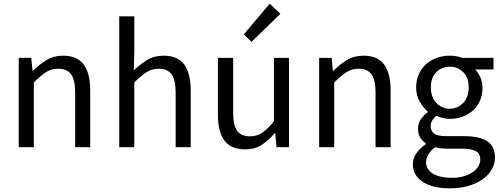

<svg xmlns="http://www.w3.org/2000/svg" viewBox="-20 -801 2726 1045"><path d="M82 0V-486H150L157 -416H160Q195 -451 233.5 -474.5Q272 -498 323 -498Q400 -498 435.5 -450Q471 -402 471 -308V0H389V-297Q389 -366 367 -396.5Q345 -427 297 -427Q259 -427 230 -408Q201 -389 164 -352V0Z M629 0V-712H711V-518L708 -418Q743 -451 781 -474.5Q819 -498 870 -498Q947 -498 982.5 -450Q1018 -402 1018 -308V0H936V-297Q936 -366 914 -396.5Q892 -427 844 -427Q806 -427 777 -408Q748 -389 711 -352V0Z M1315 12Q1237 12 1201.5 -36Q1166 -84 1166 -178V-486H1249V-189Q1249 -120 1270.5 -89.5Q1292 -59 1340 -59Q1378 -59 1407 -78.5Q1436 -98 1471 -141V-486H1553V0H1485L1478 -76H1475Q1441 -36 1403.5 -12Q1366 12 1315 12ZM1349 -573 1307 -614 1448 -781 1506 -726Z M1717 0V-486H1785L1792 -416H1795Q1830 -451 1868.5 -474.5Q1907 -498 1958 -498Q2035 -498 2070.5 -450Q2106 -402 2106 -308V0H2024V-297Q2024 -366 2002 -396.5Q1980 -427 1932 -427Q1894 -427 1865 -408Q1836 -389 1799 -352V0Z M2428 224Q2383 224 2346 215.5Q2309 207 2282.5 190Q2256 173 2241.5 149Q2227 125 2227 93Q2227 62 2246 34Q2265 6 2298 -17V-21Q2280 -32 2267.5 -51.5Q2255 -71 2255 -100Q2255 -131 2272 -154Q2289 -177 2308 -190V-194Q2284 -214 2264.5 -247.5Q2245 -281 2245 -325Q2245 -365 2259.5 -397Q2274 -429 2299 -451.5Q2324 -474 2357.5 -486Q2391 -498 2428 -498Q2448 -498 2465.5 -494.5Q2483 -491 2497 -486H2666V-423H2566Q2583 -406 2594.5 -380Q2606 -354 2606 -323Q2606 -284 2592 -252.5Q2578 -221 2554 -199.5Q2530 -178 2497.5 -166Q2465 -154 2428 -154Q2410 -154 2391 -158.5Q2372 -163 2355 -171Q2342 -160 2333 -146.5Q2324 -133 2324 -113Q2324 -90 2342 -75Q2360 -60 2410 -60H2504Q2589 -60 2631.5 -32.5Q2674 -5 2674 56Q2674 90 2657 120.5Q2640 151 2608 174Q2576 197 2530.5 210.5Q2485 224 2428 224ZM2428 -209Q2449 -209 2467.5 -217Q2486 -225 2500.5 -240Q2515 -255 2523 -276.5Q2531 -298 2531 -325Q2531 -379 2501 -408.5Q2471 -438 2428 -438Q2385 -438 2355 -408.5Q2325 -379 2325 -325Q2325 -298 2333 -276.5Q2341 -255 2355.5 -240Q2370 -225 2388.5 -217Q2407 -209 2428 -209ZM2440 167Q2475 167 2503.5 158.5Q2532 150 2552 136.5Q2572 123 2583 105Q2594 87 2594 68Q2594 34 2569 21Q2544 8 2496 8H2412Q2398 8 2381.5 6.5Q2365 5 2349 0Q2323 19 2311 40Q2299 61 2299 82Q2299 121 2336.5 144Q2374 167 2440 167Z"/></svg>

Font: SourceSansPro
Style: Book
Weight: 400
Designer: Paul D. Hunt
Foundry: Adobe Systems Incorporated
Version: Version 2.021;PS 2.000;hotconv 1.0.86;makeotf.lib2.5.63406